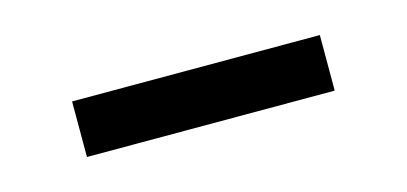

<svg xmlns="http://www.w3.org/2000/svg" viewBox="-26 -830 466 220"><g transform="rotate(-15 207.0 -720.0)"><path d="M354 -687H60.1V-752.9H354Z"/></g></svg>

Font: Standard
Style: Regular
Weight: 400
Designer: Bryce Wilner
Version: Version 2.000;PS 2.0;hotconv 16.6.51;makeotf.lib2.5.65220 DE